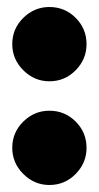

<svg xmlns="http://www.w3.org/2000/svg" viewBox="-20 -530 282 548"><path d="M15 -404Q15 -448 46.5 -479Q78 -510 121 -510Q165 -510 196 -479Q227 -448 227 -404Q227 -361 196 -329.5Q165 -298 121 -298Q78 -298 46.5 -329.5Q15 -361 15 -404ZM15 -108Q15 -152 46.5 -183Q78 -214 121 -214Q165 -214 196 -183Q227 -152 227 -108Q227 -65 196 -33.5Q165 -2 121 -2Q78 -2 46.5 -33.5Q15 -65 15 -108Z"/></svg>

Font: Prompt Black
Style: Regular
Weight: 900
Designer: Katatrad Team
Foundry: CadsonDemak
Version: Version 1.001